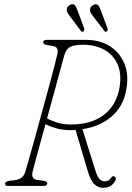

<svg xmlns="http://www.w3.org/2000/svg" viewBox="-20 -891 634 920"><path d="M532 -24.5Q524 -9 509.5 0Q495 9 473 9Q451 9 432.5 -8Q414 -25 400.5 -71.5L342 -268.5Q333 -267.5 324 -267.5Q287.5 -266.5 255.2 -274.8Q223 -283 198 -296Q183 -243 170.2 -195.5Q157.5 -148 148.2 -114Q139 -80 136 -67Q132 -50 137.5 -40.8Q143 -31.5 154 -29.5L187.5 -25Q206.5 -22 206.5 -12Q206.5 0 187 0H17Q4 0 4.5 -11Q4.5 -22 27.5 -25L50.5 -27.5Q69.5 -30 82.2 -39.2Q95 -48.5 101.5 -68.5Q106 -84 118.2 -126.8Q130.5 -169.5 146.8 -228.5Q163 -287.5 180.5 -351.5Q198 -415.5 214 -474Q230 -532.5 241 -575Q252 -617.5 255 -632.5Q258.5 -649.5 253.5 -658.8Q248.5 -668 231 -671L203.5 -675.5Q193 -677.5 190 -681Q187 -684.5 187 -689.5Q187.5 -700 205 -700H392Q458 -700 506.8 -669.5Q555.5 -639 577.2 -583.2Q599 -527.5 583.5 -453Q568 -377.5 512.8 -331Q457.5 -284.5 375 -272L436.5 -75.5Q447 -42 457.8 -32Q468.5 -22 481.5 -22Q502 -22 512 -38.5Q518.5 -50.5 529 -45Q540 -38.5 532 -24.5ZM288 -625.5Q283.5 -609 270.8 -562.5Q258 -516 240.8 -452.8Q223.5 -389.5 205.5 -324Q224.5 -313 254 -303.8Q283.5 -294.5 319 -294.5Q413 -294.5 472.2 -336.5Q531.5 -378.5 549.5 -456Q565 -525.5 546.5 -574.8Q528 -624 483.8 -650.2Q439.5 -676.5 379 -676.5Q331 -676.5 313.2 -664.5Q295.5 -652.5 288 -625.5ZM352.5 -838 383 -756.5Q386 -746 380.5 -741Q373 -736 367.5 -743.5L315 -813Q310 -820 305 -827.2Q300 -834.5 299.5 -842Q299.5 -853 305.8 -860.2Q312 -867.5 320.5 -869.5Q334.5 -873.5 340.5 -864.2Q346.5 -855 352.5 -838ZM464.5 -838 494.5 -756.5Q498.5 -746 492 -741Q485 -735.5 479.5 -743.5L426.5 -812.5Q421.5 -819.5 416.5 -826.8Q411.5 -834 411.5 -842Q411.5 -852.5 417.5 -859.8Q423.5 -867 432 -869.5Q446.5 -873 452.2 -864Q458 -855 464.5 -838Z"/></svg>

Font: Fraunces 72pt SuperSoft Thin
Style: Italic
Weight: 100
Italic angle: -16°
Version: Version 1.000;[b76b70a41]